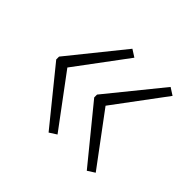

<svg xmlns="http://www.w3.org/2000/svg" viewBox="-103 -587 622 622"><g transform="rotate(45 207.5 -276.0)"><path d="M33 -282V-269L183 -84L208 -100L77 -276L208 -452L183 -468ZM207 -282V-269L358 -84L383 -100L252 -276L383 -452L358 -468Z"/></g></svg>

Font: Noto Sans Lao SemiCondensed ExtraLight
Style: Regular
Weight: 200
Width: 4
Designer: Monotype Design Team
Foundry: Monotype Imaging Inc.
Version: Version 2.003